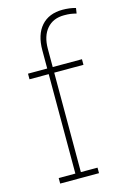

<svg xmlns="http://www.w3.org/2000/svg" viewBox="-118 -829 590 886"><g transform="rotate(-15 176.5 -386.0)"><path d="M55.7 -26.4H135.3V-501.5H43.5V-528.3H135.3V-615.2Q135.3 -689.9 171.6 -731Q208 -772 273.4 -772Q289.6 -772 305.4 -770Q321.3 -768.1 335.9 -763.7L332 -738.3Q316.4 -742.2 304.4 -743.9Q292.5 -745.6 273.9 -745.6Q221.2 -745.6 191.4 -710.9Q161.6 -676.3 161.6 -615.2V-528.3H301.3V-501.5H161.6V-26.4H241.2V0H55.7Z"/></g></svg>

Font: TypoPRO Roboto Slab
Style: Thin
Weight: 250
Designer: Google
Version: Version 1.100263; 2013; ttfautohint (v0.94.20-1c74) -l 8 -r 